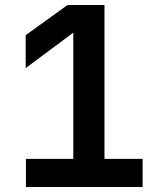

<svg xmlns="http://www.w3.org/2000/svg" viewBox="-20 -750 640 770"><path d="M84 0V-113H274V-619L83 -477V-609L251 -730H399V-113H552V0Z"/></svg>

Font: NKDuy Mono
Style: Bold
Weight: 700
Monospace: yes
Designer: NKDuy
Foundry: NKDuy
Version: Version 2.251; ttfautohint (v1.8.4.7-5d5b)